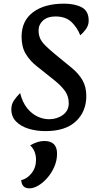

<svg xmlns="http://www.w3.org/2000/svg" viewBox="-20 -704 556 1050"><path d="M229 13Q179 13 136.5 0Q94 -13 68 -39.5Q42 -66 42 -106Q42 -134 56.5 -155Q71 -176 90 -195Q103 -144 128.5 -112.5Q154 -81 185.5 -66.5Q217 -52 248 -52Q292 -52 324 -75.5Q356 -99 356 -139Q356 -177 336 -205.5Q316 -234 277 -265.5Q238 -297 181 -342Q144 -371 121 -409Q98 -447 98 -503Q98 -590 160.5 -637Q223 -684 330 -684Q389 -684 427 -664Q465 -644 465 -591Q465 -565 449 -543.5Q433 -522 419 -511Q402 -554 370.5 -584Q339 -614 283 -614Q240 -614 215.5 -592Q191 -570 191 -538Q191 -514 199 -495Q207 -476 227.5 -455.5Q248 -435 283 -406Q318 -377 372 -333Q410 -302 431 -265.5Q452 -229 452 -179Q452 -94 395 -40.5Q338 13 229 13ZM141 326Q99 326 96 281Q127 275 152 244Q177 213 177 170Q177 121 145 91Q186 67 222 67Q292 67 292 136Q292 173 277.5 207Q263 241 239.5 268Q216 295 190 310.5Q164 326 141 326Z"/></svg>

Font: Paprika
Style: Regular
Weight: 400
Designer: Eduardo Rodriguez Tunni
Foundry: Eduardo Rodriguez Tunni
Version: Version 1.010; ttfautohint (v1.8.3)